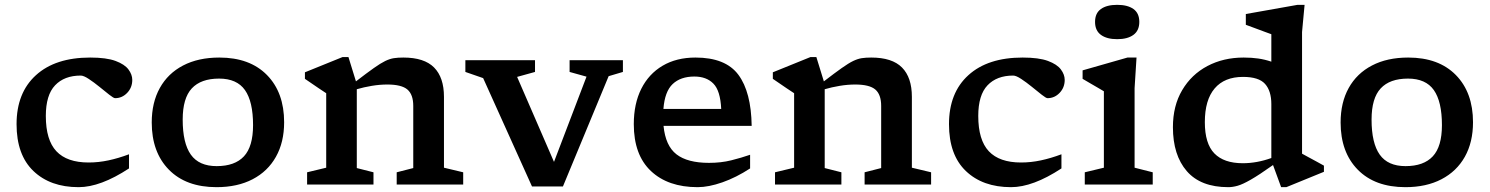

<svg xmlns="http://www.w3.org/2000/svg" viewBox="-20 -763 6160 794"><path d="M353 -525Q420 -525 457.8 -511Q495.5 -497 511.2 -475.8Q527 -454.5 527 -432.5Q527 -401 506 -379Q485 -357 456 -357Q450 -357 432 -371.2Q414 -385.5 391.2 -404Q368.5 -422.5 347.2 -436.5Q326 -450.5 314 -450.5Q246 -450.5 207.8 -410.2Q169.5 -370 169.5 -283.5Q169.5 -184 213.2 -137.5Q257 -91 346.5 -91Q387.5 -91 428.5 -99.8Q469.5 -108.5 513.5 -125V-66.5Q395.5 11 305 11Q188 11 118.2 -55.8Q48.5 -122.5 48.5 -249.5Q48.5 -379.5 128.8 -452.2Q209 -525 353 -525Z M875.5 11Q749.5 11 678.5 -61.2Q607.5 -133.5 607.5 -256.5Q607.5 -339 641 -399.2Q674.5 -459.5 737.2 -492.2Q800 -525 887 -525Q1013 -525 1084 -452.8Q1155 -380.5 1155 -257.5Q1155 -175 1121.2 -114.8Q1087.5 -54.5 1024.8 -21.8Q962 11 875.5 11ZM876 -76Q951 -76 988.8 -116.5Q1026.5 -157 1026.5 -245.5Q1026.5 -343 993 -390.5Q959.5 -438 886 -438Q811 -438 773.2 -397.5Q735.5 -357 735.5 -268.5Q735.5 -171 769.2 -123.5Q803 -76 876 -76Z M1620.5 -50.5 1689 -68V-325Q1689 -372 1664.8 -392.8Q1640.5 -413.5 1581.5 -413.5Q1550.5 -413.5 1517.5 -408Q1484.5 -402.5 1455.5 -394V-68L1524.5 -50.5V0H1250V-50.5L1329 -69.5V-377.5Q1320.5 -383 1297.8 -398.2Q1275 -413.5 1241 -437V-464L1396.5 -527H1421L1452 -426.5Q1497.5 -461.5 1525.8 -481.5Q1554 -501.5 1573.2 -510.8Q1592.5 -520 1609 -522.5Q1625.5 -525 1648 -525Q1734.5 -525 1775.2 -483.8Q1816 -442.5 1816 -362.5V-69.5L1895.5 -50.5V0H1620.5Z M2497 -448 2308 8H2180L1978 -440L1904.5 -465.5V-514H2192.5V-465.5L2118.5 -445L2271 -93.5L2405.5 -446L2335.5 -465.5V-514H2556V-465.5Z M2856 -525Q2980.5 -525 3033.5 -453.8Q3086.5 -382.5 3088.5 -242.5H2724Q2732 -160 2777.5 -124.8Q2823 -89.5 2912 -89.5Q2962 -89.5 3004 -100Q3046 -110.5 3082 -123V-66.5Q3024.5 -29 2967.5 -9Q2910.5 11 2865 11Q2742.5 11 2671.8 -55.8Q2601 -122.5 2601 -249.5Q2601 -334 2632 -395.8Q2663 -457.5 2720.2 -491.2Q2777.5 -525 2856 -525ZM2851.5 -446.5Q2794.5 -446.5 2761.8 -415.5Q2729 -384.5 2723.5 -312.5H2962.5Q2959 -388 2930.2 -417.2Q2901.5 -446.5 2851.5 -446.5Z M3555.5 -50.5 3624 -68V-325Q3624 -372 3599.8 -392.8Q3575.5 -413.5 3516.5 -413.5Q3485.5 -413.5 3452.5 -408Q3419.5 -402.5 3390.5 -394V-68L3459.5 -50.5V0H3185V-50.5L3264 -69.5V-377.5Q3255.5 -383 3232.8 -398.2Q3210 -413.5 3176 -437V-464L3331.5 -527H3356L3387 -426.5Q3432.5 -461.5 3460.8 -481.5Q3489 -501.5 3508.2 -510.8Q3527.5 -520 3544 -522.5Q3560.5 -525 3583 -525Q3669.5 -525 3710.2 -483.8Q3751 -442.5 3751 -362.5V-69.5L3830.5 -50.5V0H3555.5Z M4209 -525Q4276 -525 4313.8 -511Q4351.5 -497 4367.2 -475.8Q4383 -454.5 4383 -432.5Q4383 -401 4362 -379Q4341 -357 4312 -357Q4306 -357 4288 -371.2Q4270 -385.5 4247.2 -404Q4224.5 -422.5 4203.2 -436.5Q4182 -450.5 4170 -450.5Q4102 -450.5 4063.8 -410.2Q4025.5 -370 4025.5 -283.5Q4025.5 -184 4069.2 -137.5Q4113 -91 4202.5 -91Q4243.5 -91 4284.5 -99.8Q4325.5 -108.5 4369.5 -125V-66.5Q4251.5 11 4161 11Q4044 11 3974.2 -55.8Q3904.5 -122.5 3904.5 -249.5Q3904.5 -379.5 3984.8 -452.2Q4065 -525 4209 -525Z M4600 -601Q4557 -601 4532.8 -618.8Q4508.5 -636.5 4508.5 -672.5Q4508.5 -708.5 4532.8 -725.8Q4557 -743 4600 -743Q4643 -743 4667.2 -725.8Q4691.5 -708.5 4691.5 -672.5Q4691.5 -636.5 4667.2 -618.8Q4643 -601 4600 -601ZM4680 -525 4672 -398.5V-69.5L4747 -50.5V0H4466V-50.5L4545 -69.5V-385.5Q4539.5 -389 4524.2 -397.8Q4509 -406.5 4490.8 -417.2Q4472.5 -428 4457 -437V-472L4642.5 -525Z M5455 -52.5 5299.5 11H5278L5244.5 -80.5Q5186 -39 5152.2 -19.8Q5118.5 -0.5 5098 5.2Q5077.5 11 5059.5 11Q4945.5 11 4888 -55.2Q4830.5 -121.5 4830.5 -237Q4830.5 -325.5 4868.8 -390.2Q4907 -455 4973.2 -490Q5039.5 -525 5123 -525Q5156 -525 5183.5 -521Q5211 -517 5237.5 -508V-621.5Q5231.5 -623.5 5211.5 -631Q5191.5 -638.5 5169 -646.8Q5146.5 -655 5132 -660.5V-705L5346 -743H5375L5364.5 -630.5V-127.5Q5370.5 -124 5388.2 -114.5Q5406 -105 5425.2 -94.5Q5444.5 -84 5455 -78ZM5237.5 -332.5Q5237.5 -387 5211.5 -416Q5185.5 -445 5120.5 -445Q5043.5 -445 5003 -397.2Q4962.5 -349.5 4962.5 -258Q4962.5 -169 5002 -128.5Q5041.5 -88 5119.5 -88Q5177.5 -88 5237.5 -109.5Z M5792 11Q5666 11 5595 -61.2Q5524 -133.5 5524 -256.5Q5524 -339 5557.5 -399.2Q5591 -459.5 5653.8 -492.2Q5716.5 -525 5803.5 -525Q5929.5 -525 6000.5 -452.8Q6071.5 -380.5 6071.5 -257.5Q6071.5 -175 6037.8 -114.8Q6004 -54.5 5941.2 -21.8Q5878.5 11 5792 11ZM5792.5 -76Q5867.5 -76 5905.2 -116.5Q5943 -157 5943 -245.5Q5943 -343 5909.5 -390.5Q5876 -438 5802.5 -438Q5727.5 -438 5689.8 -397.5Q5652 -357 5652 -268.5Q5652 -171 5685.8 -123.5Q5719.5 -76 5792.5 -76Z"/></svg>

Font: Newsreader Caption Medium
Style: Regular
Weight: 500
Designer: Hugues Gentile
Foundry: Production Type
Version: Version 1.001